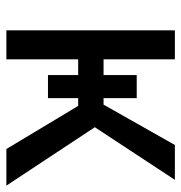

<svg xmlns="http://www.w3.org/2000/svg" viewBox="-3 -565 568 602"><g transform="rotate(90 281.0 -264.0)"><path d="M543.9 -528.3H434.6L308.1 -304.7H287.6V-408.7H215.3V-304.7H166V-528.3H75.2V0H166V-225.1H215.3V-130.4H287.6V-225.1H312L447.3 0H562L378.9 -277.3Z"/></g></svg>

Font: Roboto1
Style: rg
Weight: 400
Designer: Google
Version: Version 2.137; 2017